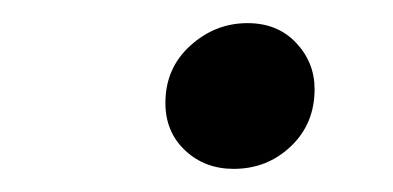

<svg xmlns="http://www.w3.org/2000/svg" viewBox="-20 -409 340 166"><path d="M182 -263Q157 -263 140 -279Q123 -295 123 -320Q123 -350 144.5 -369.5Q166 -389 194 -389Q220 -389 236 -372Q252 -355 252 -332Q252 -302 231.5 -282.5Q211 -263 182 -263Z"/></svg>

Font: Source Serif Pro
Style: Italic
Weight: 400
Italic angle: -12°
Designer: Frank Grießhammer
Foundry: Adobe Systems Incorporated
Version: Version 3.001;hotconv 1.0.111;makeotfexe 2.5.65597